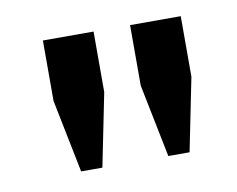

<svg xmlns="http://www.w3.org/2000/svg" viewBox="-42 -760 428 347"><g transform="rotate(-10 172.0 -586.5)"><path d="M55 -709H148V-598L121 -464H82L55 -598ZM215 -709H308V-598L281 -464H242L215 -598Z"/></g></svg>

Font: ColatingCofangSans
Style: Regular
Weight: 400
Foundry: GNU
Version: Version 412.227;June 27, 2022;FontCreator 11.0.0.2412 32-bit